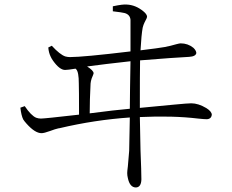

<svg xmlns="http://www.w3.org/2000/svg" viewBox="-20 -785 1040 860"><path d="M381.8 -277.3Q494.1 -292 561.5 -297.9Q561.5 -329.1 562.5 -390.6Q564.5 -480.5 564.5 -510.7Q449.2 -498 370.1 -487.3Q398.4 -469.7 399.4 -457Q399.4 -454.1 390.6 -433.6Q386.7 -421.9 385.7 -411.1Q381.8 -335.9 381.8 -277.3ZM485.4 -734.4V-756.8Q531.2 -766.6 547.9 -764.6Q587.9 -762.7 622.1 -734.4Q637.7 -721.7 638.7 -710.9Q638.7 -704.1 627.9 -685.5Q622.1 -673.8 619.1 -661.1Q613.3 -629.9 609.4 -559.6Q689.5 -569.3 716.8 -574.2Q743.2 -579.1 769.5 -586.9Q784.2 -590.8 789.1 -590.8Q821.3 -590.8 845.7 -571.3Q858.4 -559.6 859.4 -547.9Q857.4 -532.2 827.1 -530.3Q764.6 -527.3 607.4 -514.6Q606.4 -461.9 606.4 -301.8Q678.7 -308.6 759.8 -316.4Q821.3 -322.3 836.9 -322.3Q868.2 -322.3 904.3 -300.8Q927.7 -286.1 928.7 -271.5Q926.8 -252 906.2 -251Q895.5 -251 867.2 -253.9Q753.9 -267.6 606.4 -260.7Q608.4 -153.3 609.4 -111.3Q613.3 -14.6 613.3 18.6Q612.3 53.7 588.9 54.7Q561.5 54.7 552.7 12.7Q549.8 1 549.8 -9.8Q549.8 -17.6 552.7 -40Q556.6 -79.1 558.6 -109.4Q559.6 -139.6 561.5 -258.8Q404.3 -248 247.1 -210.9Q243.2 -210.9 241.2 -210Q227.5 -207 204.1 -198.2Q177.7 -188.5 166 -188.5Q136.7 -188.5 98.6 -231.4Q88.9 -242.2 84 -250Q75.2 -267.6 71.3 -302.7L90.8 -309.6Q119.1 -267.6 141.6 -257.8Q152.3 -253.9 163.1 -253.9Q179.7 -253.9 334 -271.5Q334 -387.7 333 -411.1Q333 -462.9 321.3 -474.6Q319.3 -476.6 318.4 -477.5Q283.2 -471.7 271.5 -471.7Q247.1 -471.7 217.8 -512.7Q210.9 -522.5 207 -531.2Q198.2 -548.8 196.3 -572.3L211.9 -580.1Q249 -540 272.5 -532.2Q283.2 -529.3 293 -529.3Q352.5 -529.3 564.5 -554.7V-696.3Q562.5 -719.7 538.1 -726.6Q527.3 -729.5 485.4 -734.4Z"/></svg>

Font: GenYoMin JP Light
Style: Regular
Weight: 300
Version: Version 1.001;PS 1;hotconv 16.6.51;makeotf.lib2.5.65220 DEVE